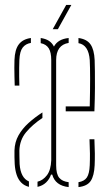

<svg xmlns="http://www.w3.org/2000/svg" viewBox="-20 -759 450 783"><path d="M40 -410Q39.5 -428 39 -446.5Q38.5 -465 38.5 -482.2Q38.5 -499.5 39 -514Q40.5 -557 56.8 -578.2Q73 -599.5 106 -604V-584Q84.5 -580.5 72.5 -565Q60.5 -549.5 59 -514Q58.5 -499.5 58.2 -482.2Q58 -465 58.2 -446.5Q58.5 -428 59 -410ZM260 4Q205.5 -2 193 -47H188Q182 -28.5 168 -15Q154 -1.5 133 3V-18Q155.5 -23.5 171.5 -44.5Q187.5 -65.5 189 -106V-514Q189 -545.5 178.8 -562Q168.5 -578.5 146 -583V-604Q166.5 -601 179.5 -592.5Q192.5 -584 200 -569Q216 -599.5 260 -604V-584Q209 -575.5 209 -514V-85Q209 -49 221.5 -34Q234 -19 260 -16ZM248 -305V-325H346Q347.5 -391 347.5 -438.2Q347.5 -485.5 346 -514Q341.5 -576 300 -583V-604Q334 -599.5 349 -578.2Q364 -557 366 -514Q366.5 -496 367 -468.2Q367.5 -440.5 367.2 -400.2Q367 -360 365 -305ZM98 3Q79.5 -1.5 67 -14Q54.5 -26.5 48 -45.8Q41.5 -65 40 -90Q39.5 -105 39 -118Q38.5 -131 39 -145Q40 -179.5 55.5 -207Q71 -234.5 96.5 -257.5Q122 -280.5 153 -300.5V-278Q112 -250.5 86.2 -219.5Q60.5 -188.5 59 -145Q59 -137 59.2 -121.5Q59.5 -106 60 -90Q64 -33.5 98 -19ZM300 4V-16Q324 -20 334.2 -35.2Q344.5 -50.5 346 -85Q347 -107.5 346.8 -133.2Q346.5 -159 345 -191H365Q366.5 -159 366.8 -133Q367 -107 366 -85Q364 -42.5 350 -21.2Q336 0 300 4ZM195 -640 250 -739H271L216 -640Z"/></svg>

Font: Big Shoulders Stencil Thin
Style: Regular
Weight: 100
Designer: Patric King
Foundry: XO Type Co
Version: Version 2.001